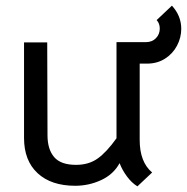

<svg xmlns="http://www.w3.org/2000/svg" viewBox="-20 -649 661 679"><path d="M474 -424V-154Q474 -76 518 -39L466 10Q446 -2 429 -25Q412 -48 403 -72Q381 -32 337.5 -12Q294 8 246 8Q161 8 113 -36.5Q65 -81 65 -161V-499H147L148 -171Q148 -121 171.5 -93.5Q195 -66 249 -66Q294 -66 325.5 -88.5Q357 -111 392 -160V-500H496Q518 -500 531.5 -514Q545 -528 545 -548Q545 -566 534 -578L588 -629Q621 -593 621 -547Q621 -516 606 -487.5Q591 -459 563.5 -441.5Q536 -424 500 -424Z"/></svg>

Font: Bellota Text
Style: Bold
Weight: 700
Designer: Kemie Guaida
Foundry: Kemie Guaida
Version: Version 4.001